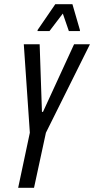

<svg xmlns="http://www.w3.org/2000/svg" viewBox="-20 -900 451 920"><path d="M67 0 123 -264 94 -688H170L181 -364H186L335 -688H411L200 -264L143 0ZM160 -751V-756L245 -880H327L363 -756V-751H310L281 -835L217 -751Z"/></svg>

Font: Saira Ultra Condensed Medium
Style: Italic
Weight: 500
Width: 1
Italic angle: -12°
Designer: Hector Gatti with collaboration of the Omnibus-Type team
Foundry: Omnibus-Type
Version: Version 1.001; ttfautohint (v1.8)